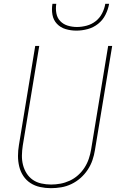

<svg xmlns="http://www.w3.org/2000/svg" viewBox="-20 -975 640 1003"><path d="M246 8Q217 8 189.5 2Q162 -4 139.5 -18.5Q117 -33 102 -55.5Q87 -78 80.5 -105Q74 -132 74 -160.5Q74 -189 79 -218L164 -735H185L99 -215Q95 -189 94.5 -163.5Q94 -138 100 -114Q106 -90 119 -69.5Q132 -49 151.5 -35.5Q171 -22 196 -16.5Q221 -11 247 -11Q271 -11 295.5 -15.5Q320 -20 344 -31Q368 -42 388 -60Q408 -78 422 -100Q436 -122 444 -146Q452 -170 456 -194L545 -735H566L476 -191Q472 -165 463 -138.5Q454 -112 438 -88Q422 -64 400.5 -45Q379 -26 353 -13.5Q327 -1 299.5 3.5Q272 8 246 8ZM379 -815Q350 -815 323 -823Q296 -831 277.5 -850.5Q259 -870 254 -898Q249 -926 254 -955H274Q270 -930 274.5 -905.5Q279 -881 295 -864.5Q311 -848 334 -841Q357 -834 382 -834Q407 -834 433 -841Q459 -848 480 -864.5Q501 -881 513.5 -905.5Q526 -930 530 -955H550Q545 -926 531 -898Q517 -870 492.5 -850.5Q468 -831 438 -823Q408 -815 379 -815Z"/></svg>

Font: Iosevka Aile Thin
Style: Italic
Weight: 100
Italic angle: -9°
Designer: Belleve Invis
Foundry: Belleve Invis
Version: Version 31.1.0; ttfautohint (v1.8.4)